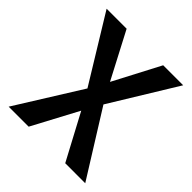

<svg xmlns="http://www.w3.org/2000/svg" viewBox="-187 -827 961 961"><g transform="rotate(45 293.0 -346.5)"><path d="M422.4 0H564L349.6 -343.3L564 -693.4H422.4L293 -446.3L163.6 -693.4H22L236.3 -343.3L22 0H163.6L293 -242.7Z"/></g></svg>

Font: Cascadia Code PL SemiBold
Style: Regular
Weight: 600
Monospace: yes
Designer: Aaron Bell
Foundry: Saja Typeworks
Version: Version 2404.023